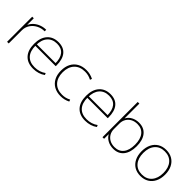

<svg xmlns="http://www.w3.org/2000/svg" viewBox="172 -1766 2812 2812"><g transform="rotate(45 1578.5 -360.0)"><path d="M96 0V-520H129V-386H131Q151 -429 188 -461.5Q225 -494 274 -512Q323 -530 377 -530V-498Q308 -498 252 -468Q196 -438 163 -387.5Q130 -337 130 -275V0Z M643 10Q525 10 460.5 -60Q396 -130 396 -260Q396 -386 459.5 -458Q523 -530 634 -530Q741 -530 797 -463Q853 -396 853 -268Q853 -263 853 -259.5Q853 -256 852 -251H414V-282H831L820 -269Q820 -383 773 -441Q726 -499 634 -499Q538 -499 484 -437Q430 -375 430 -262V-257Q430 -142 485 -81.5Q540 -21 643 -21Q693 -21 738 -35Q783 -49 819 -76L832 -48Q795 -20 746 -5Q697 10 643 10Z M1212 10Q1132 10 1073.5 -23Q1015 -56 983.5 -116.5Q952 -177 952 -260Q952 -343 983.5 -403.5Q1015 -464 1073.5 -497Q1132 -530 1212 -530Q1251 -530 1287 -521.5Q1323 -513 1359 -495L1348 -465Q1315 -483 1282 -491Q1249 -499 1213 -499Q1107 -499 1047 -435Q987 -371 987 -260Q987 -149 1047 -85Q1107 -21 1213 -21Q1249 -21 1282 -29Q1315 -37 1348 -55L1359 -25Q1323 -7 1287 1.5Q1251 10 1212 10Z M1720 10Q1602 10 1537.5 -60Q1473 -130 1473 -260Q1473 -386 1536.5 -458Q1600 -530 1711 -530Q1818 -530 1874 -463Q1930 -396 1930 -268Q1930 -263 1930 -259.5Q1930 -256 1929 -251H1491V-282H1908L1897 -269Q1897 -383 1850 -441Q1803 -499 1711 -499Q1615 -499 1561 -437Q1507 -375 1507 -262V-257Q1507 -142 1562 -81.5Q1617 -21 1720 -21Q1770 -21 1815 -35Q1860 -49 1896 -76L1909 -48Q1872 -20 1823 -5Q1774 10 1720 10Z M2302 10Q2237 10 2185 -18Q2133 -46 2107 -94H2105V0H2072V-730H2106V-426H2108Q2134 -475 2185.5 -502.5Q2237 -530 2302 -530Q2406 -530 2463.5 -459Q2521 -388 2521 -260Q2521 -133 2463.5 -61.5Q2406 10 2302 10ZM2298 -21Q2388 -21 2437.5 -83Q2487 -145 2487 -260Q2487 -375 2437.5 -437Q2388 -499 2298 -499Q2241 -499 2198 -476Q2155 -453 2130.5 -412Q2106 -371 2106 -318V-202Q2106 -149 2130.5 -108Q2155 -67 2198 -44Q2241 -21 2298 -21Z M2865 10Q2791 10 2736.5 -23Q2682 -56 2652 -117Q2622 -178 2622 -260Q2622 -343 2652 -403.5Q2682 -464 2736.5 -497Q2791 -530 2865 -530Q2940 -530 2994.5 -497Q3049 -464 3079 -403.5Q3109 -343 3109 -260Q3109 -178 3079 -117Q3049 -56 2994.5 -23Q2940 10 2865 10ZM2865 -21Q2963 -21 3018.5 -85.5Q3074 -150 3074 -260Q3074 -371 3018.5 -435Q2963 -499 2865 -499Q2768 -499 2712.5 -435Q2657 -371 2657 -260Q2657 -150 2712.5 -85.5Q2768 -21 2865 -21Z"/></g></svg>

Font: M PLUS 2 ExtraLight
Style: Regular
Weight: 250
Designer: Coji Morishita
Foundry: UNDERFOREST DESIGN
Version: Version 1.001